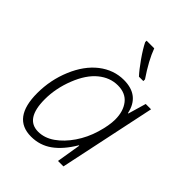

<svg xmlns="http://www.w3.org/2000/svg" viewBox="-222 -876 996 996"><g transform="rotate(45 276.5 -378.0)"><path d="M395 -606H362.8Q338.9 -631.8 307.1 -677Q275.4 -722.2 258.8 -755.9V-766.1H314.9Q338.4 -701.7 395 -618.2ZM187 9.8Q49.8 9.8 49.8 -172.9Q49.8 -269 86.4 -356.2Q123 -443.4 184.1 -491.2Q246.1 -539.1 319.8 -539.1Q433.6 -539.1 456.1 -432.1H459L487.8 -530.8H526.9L415 0H375L397 -133.8H394Q351.6 -62.5 301.3 -26.4Q251 9.8 187 9.8ZM100.1 -178.2Q100.1 -34.2 194.8 -34.2Q241.2 -34.2 284.2 -64.2Q327.1 -94.2 361.8 -145Q396.5 -195.8 414.8 -257.1Q433.1 -318.4 433.1 -361.8Q433.1 -421.9 403.8 -459.5Q374.5 -497.1 317.4 -497.1Q260.3 -497.1 211.7 -457.3Q163.1 -417.5 131.6 -337.6Q100.1 -257.8 100.1 -178.2Z"/></g></svg>

Font: Open Sans Hebrew Light
Style: Italic
Weight: 300
Italic angle: -12°
Foundry: Ascender Corporation, Yanek Iontef
Version: Version 2.001;PS 002.001;hotconv 1.0.70;makeotf.lib2.5.58329